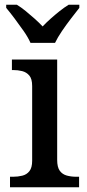

<svg xmlns="http://www.w3.org/2000/svg" viewBox="-20 -786 366 806"><path d="M108 -606Q98 -629 79.5 -655.5Q61 -682 41.5 -708Q22 -734 6 -753V-766H51Q69 -755 88 -739.5Q107 -724 125.5 -707.5Q144 -691 159 -675Q174 -691 192.5 -707.5Q211 -724 230.5 -739.5Q250 -755 268 -766H313V-753Q298 -734 278 -708Q258 -682 240 -655.5Q222 -629 211 -606ZM22 0V-44H35Q55 -44 73.5 -48.5Q92 -53 103.5 -67.5Q115 -82 115 -111V-425Q115 -455 103 -469Q91 -483 73 -487.5Q55 -492 35 -492H30V-536H220V-115Q220 -84 231 -69Q242 -54 260.5 -49Q279 -44 300 -44H312V0Z"/></svg>

Font: ET Text
Style: Regular
Weight: 470
Designer: Monotype Design Team
Foundry: Monotype Imaging Inc.
Version: Version 2.009